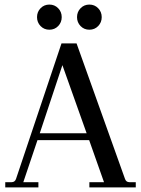

<svg xmlns="http://www.w3.org/2000/svg" viewBox="-20 -820 617 840"><path d="M234.5 -706Q219 -690 196 -690Q173 -690 157.5 -706Q142 -722 142 -745Q142 -768 157.5 -784Q173 -800 196 -800Q219 -800 234.5 -784Q250 -768 250 -745Q250 -722 234.5 -706ZM409.5 -706Q394 -690 371 -690Q348 -690 332.5 -706Q317 -722 317 -745Q317 -768 332.5 -784Q348 -800 371 -800Q394 -800 409.5 -784Q425 -768 425 -745Q425 -722 409.5 -706ZM3 0V-23H31Q45 -23 50 -37L249 -630H315L527 -37Q532 -23 546 -23H574V0H371V-23H435L370 -207H144L82 -23H148V0ZM154 -237H359L253 -535Z"/></svg>

Font: Arapey
Style: Regular
Weight: 400
Designer: Eduardo Rodriguez Tunni
Foundry: Eduardo Rodriguez Tunni
Version: Version 4.000